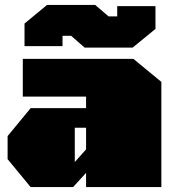

<svg xmlns="http://www.w3.org/2000/svg" viewBox="-20 -763 711 783"><path d="M325 -569 270 -617H235V-575H80V-667L172 -743H368L423 -696H458V-738H614V-645L521 -569ZM105 0 11 -114V-208L105 -322H331V-369H73V-523H524L638 -429V0H331V-58L278 0ZM285 -102 331 -154V-242H285Z"/></svg>

Font: Tomorrow Black
Style: Regular
Weight: 900
Designer: Tony de Marco, Monica Rizzolli
Foundry: Just in Type
Version: Version 2.002